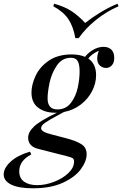

<svg xmlns="http://www.w3.org/2000/svg" viewBox="-116 -822 660 1037"><path d="M501 -509Q501 -483 488 -469Q475 -455 457 -455Q438 -455 423.5 -468Q409 -481 409 -506Q409 -524 418 -548Q379 -531 361 -506Q403 -477 403 -416Q403 -372 381.5 -330Q360 -288 320.5 -257.5Q281 -227 229 -217L196 -199Q149 -174 127.5 -159Q106 -144 106 -130Q106 -119 120 -111Q134 -103 166 -95L239 -76Q296 -61 324 -43Q352 -25 352 11Q352 49 320.5 92Q289 135 223.5 165Q158 195 62 195Q-15 195 -55.5 175Q-96 155 -96 120Q-96 86 -59 51.5Q-22 17 46 -3L53 12Q-12 46 -12 103Q-12 141 14.5 159.5Q41 178 85 178Q129 178 176 160Q223 142 253.5 112.5Q284 83 284 51Q284 37 276 32Q268 27 243 21L90 -18Q36 -32 36 -78Q36 -109 68.5 -139.5Q101 -170 191 -213H184Q126 -213 90 -240.5Q54 -268 54 -322Q54 -364 76 -412Q98 -460 147 -494Q196 -528 271 -528Q314 -528 343 -515Q362 -539 389 -554Q416 -569 443 -569Q470 -569 485.5 -554Q501 -539 501 -509ZM314 -436Q314 -473 304 -491.5Q294 -510 267 -510Q219 -510 190.5 -467.5Q162 -425 151.5 -374Q141 -323 141 -291Q141 -231 194 -231Q240 -231 267 -266.5Q294 -302 304 -349Q314 -396 314 -436ZM519 -802 524 -788Q459 -760 402 -714Q345 -668 309 -616H291Q280 -679 253 -719Q226 -759 172 -788L176 -802Q234 -786 271.5 -761Q309 -736 344 -698Q382 -728 428 -756Q474 -784 519 -802Z"/></svg>

Font: Playfair Display
Style: Italic
Weight: 400
Italic angle: -14°
Designer: Claus Eggers Sørensen
Foundry: Claus Eggers Sørensen
Version: Version 1.200; ttfautohint (v1.6)